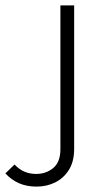

<svg xmlns="http://www.w3.org/2000/svg" viewBox="-145 -485 370 712"><path d="M-9 207Q-46 207 -74.5 194.5Q-103 182 -125 158L-91 125Q-59 160 -11 160Q26 160 52.5 138Q79 116 79 68V-465H130V67Q130 114 110.5 145Q91 176 59.5 191.5Q28 207 -9 207Z"/></svg>

Font: Outfit ExtraLight
Style: Regular
Weight: 200
Designer: Rodrigo Fuenzalida
Foundry: fragTYPE
Version: Version 1.100; ttfautohint (v1.8.4.7-5d5b);gftools[0.9.27]